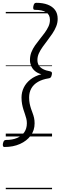

<svg xmlns="http://www.w3.org/2000/svg" viewBox="-41 -970 430 1365"><path d="M-8 75Q-18 75 -20 67.5Q-22 60 -20 50Q-17 36 -12 30.5Q-7 25 2 25Q47 25 80 11Q113 -3 131.5 -29.5Q150 -56 150 -94Q150 -111 146 -127Q142 -143 136.5 -158.5Q131 -174 125.5 -191.5Q120 -209 116 -230Q112 -251 112 -277Q112 -314 128 -347Q144 -380 175.5 -405Q207 -430 253 -442Q225 -450 207 -465.5Q189 -481 180.5 -501.5Q172 -522 172 -543Q172 -573 182 -598.5Q192 -624 208.5 -647.5Q225 -671 243 -693Q261 -715 277 -737Q293 -759 303.5 -781.5Q314 -804 314 -829Q314 -866 286.5 -883Q259 -900 208 -900Q198 -900 196 -907Q194 -914 196 -925Q199 -939 203.5 -944.5Q208 -950 217 -950Q264 -950 298 -937Q332 -924 350.5 -899Q369 -874 369 -836Q369 -808 358.5 -782Q348 -756 331.5 -731.5Q315 -707 297 -683.5Q279 -660 262.5 -637Q246 -614 235.5 -591Q225 -568 225 -543Q225 -522 234.5 -506Q244 -490 264.5 -479Q285 -468 315 -463Q324 -461 327 -456Q330 -451 327 -438Q324 -424 319 -419Q314 -414 305 -413Q260 -406 229 -388Q198 -370 182 -342Q166 -314 166 -277Q166 -253 170 -233.5Q174 -214 179.5 -197.5Q185 -181 191 -165.5Q197 -150 201 -132.5Q205 -115 205 -93Q205 -43 177 -5.5Q149 32 101 53.5Q53 75 -8 75ZM0 365H329V375H0ZM0 -20H329V0H0ZM0 -505H329V-500H0ZM0 -885H329V-875H0Z"/></svg>

Font: Playwrite AT Guides
Style: Italic
Weight: 400
Italic angle: -13.0072°
Designer: Veronika Burian, José Scaglione
Foundry: TypeTogether
Version: Version 1.002